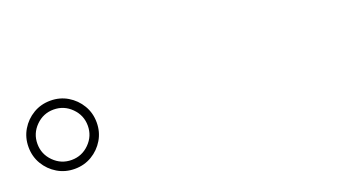

<svg xmlns="http://www.w3.org/2000/svg" viewBox="-35 -1032 1070 609"><g transform="rotate(-20 500.0 -727.0)"><path d="M27 -727Q27 -759 42.5 -785Q58 -811 84 -826.5Q110 -842 142 -842Q174 -842 200 -826.5Q226 -811 241.5 -785Q257 -759 257 -727Q257 -695 241.5 -669Q226 -643 200 -627.5Q174 -612 142 -612Q110 -612 84 -627.5Q58 -643 42.5 -669Q27 -695 27 -727ZM57 -727Q57 -692 82 -667Q107 -642 142 -642Q177 -642 202 -667Q227 -692 227 -727Q227 -762 202 -787Q177 -812 142 -812Q107 -812 82 -787Q57 -762 57 -727Z"/></g></svg>

Font: Noto Serif HK
Style: Regular
Weight: 200
Designer: Ryoko NISHIZUKA 西塚涼子 (kana & ideographs); Frank Grießhammer (Latin, Greek & Cyrillic); Wenlong ZHANG 张文龙 (bopomofo); San
Foundry: Adobe
Version: Version 2.001;hotconv 1.1.0;makeotfexe 2.6.0